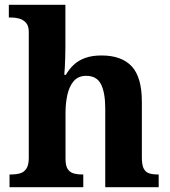

<svg xmlns="http://www.w3.org/2000/svg" viewBox="-20 -780 707 800"><path d="M19.7 0V-53H25.4Q46.7 -53 63.4 -57.7Q80.2 -62.4 90 -77.4Q99.9 -92.3 99.9 -122.1V-645.9Q99.9 -673 87.8 -685.8Q75.7 -698.6 59.2 -702.8Q42.8 -707 28.9 -707H16.8V-760H252.5V-587.6Q252.5 -564.3 251.8 -540.8Q251 -517.2 250 -498Q249 -478.8 247.9 -468.3H254.6Q267.9 -492 287.4 -510.1Q306.8 -528.3 335.2 -538.6Q363.6 -548.9 402.8 -548.9Q487 -548.9 529.1 -503.3Q571.1 -457.6 571.1 -355.8V-123.9Q571.1 -93.4 578.5 -78.2Q585.9 -63 600.8 -58Q615.6 -53 637.6 -53H641.2V0H418.5V-328.8Q418.5 -393.2 401 -428.6Q383.4 -464 339.2 -464Q306.4 -464 287.5 -442.3Q268.6 -420.5 260.8 -385.2Q253 -349.9 253 -309V-118.3Q253 -90.4 261.6 -76.5Q270.2 -62.6 285.8 -57.8Q301.4 -53 323.4 -53H327V0Z"/></svg>

Font: Noto Serif Khmer
Style: Regular
Weight: 400
Designer: Danh Hong and the Monotype Design Team
Foundry: Monotype Imaging Inc.
Version: Version 2.003